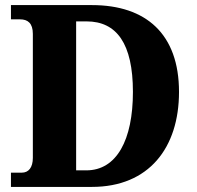

<svg xmlns="http://www.w3.org/2000/svg" viewBox="-20 -734 774 754"><path d="M23 0H341C565 0 683 -154 683 -373C683 -600 554 -714 341 -714H23V-658H59C89 -658 109 -643 109 -601V-114C109 -76 92 -56 66 -56H23ZM319 -65H279V-650H320C438 -650 502 -563 502 -373C502 -184 438 -65 319 -65Z"/></svg>

Font: Noto Serif Devanagari SemiCondensed ExtraBold
Style: Regular
Weight: 800
Width: 4
Designer: Universal Thirst, Indian Type Foundry and the Monotype Design Team
Foundry: Monotype Imaging Inc.
Version: Version 2.004